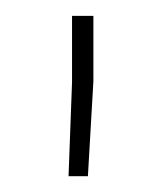

<svg xmlns="http://www.w3.org/2000/svg" viewBox="-20 -770 206 242"><path d="M97.7 -667.5 90.8 -547.9H66.4L70.8 -666.5V-750H97.7Z"/></svg>

Font: Heebo Thin
Style: Regular
Weight: 250
Designer: Oded Ezer
Foundry: Ezer Type House
Version: Version 3.100